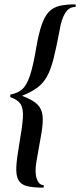

<svg xmlns="http://www.w3.org/2000/svg" viewBox="-20 -745 368 882"><path d="M179 117Q130 117 102.5 109.5Q75 102 64 81Q53 60 55 21.5Q57 -17 68 -80Q82 -159 85 -202Q88 -245 75 -266Q62 -287 29 -298Q27 -298 27 -304.5Q27 -311 29 -311Q62 -317 82.5 -335.5Q103 -354 118 -399Q133 -444 147 -529Q158 -592 171.5 -631Q185 -670 204.5 -690.5Q224 -711 253.5 -718Q283 -725 325 -725Q328 -725 328 -719Q328 -713 325 -713Q297 -713 279.5 -685Q262 -657 254 -607Q239 -527 226 -475.5Q213 -424 195.5 -393Q178 -362 151 -342Q124 -322 81 -305Q129 -287 150.5 -266.5Q172 -246 175.5 -214Q179 -182 170 -131Q161 -80 147 -1Q139 48 149 76.5Q159 105 179 105Q181 105 181 111Q181 117 179 117Z"/></svg>

Font: Cormorant Infant Light
Style: Italic
Weight: 300
Italic angle: -10°
Designer: Christian Thalmann (Catharsis Fonts)
Foundry: Catharsis Fonts
Version: Version 4.001